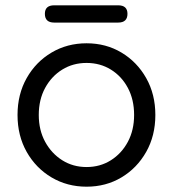

<svg xmlns="http://www.w3.org/2000/svg" viewBox="-20 -693 651 723"><path d="M565 -260Q565 -182 530.5 -121Q496 -60 437.5 -25Q379 10 306 10Q233 10 174 -25Q115 -60 80.5 -121Q46 -182 46 -260Q46 -338 80.5 -399Q115 -460 174 -495Q233 -530 306 -530Q379 -530 437.5 -495Q496 -460 530.5 -399Q565 -338 565 -260ZM485 -260Q485 -318 461.5 -362Q438 -406 397.5 -431Q357 -456 306 -456Q255 -456 214.5 -431Q174 -406 150 -362Q126 -318 126 -260Q126 -203 150 -159Q174 -115 214.5 -89.5Q255 -64 306 -64Q357 -64 397.5 -89.5Q438 -115 461.5 -159Q485 -203 485 -260ZM184 -608Q149 -608 149 -641Q149 -673 184 -673H425Q460 -673 460 -641Q460 -608 425 -608Z"/></svg>

Font: Quicksand Light Medium
Style: Regular
Weight: 500
Version: Version 3.006